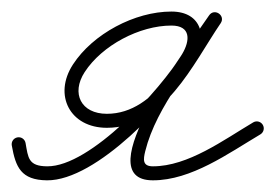

<svg xmlns="http://www.w3.org/2000/svg" viewBox="-32 -297 472 329"><path d="M-11.8 -47.7C-11.8 -47.7 -11.8 -47.7 -11.8 -47.7C-5.2 -10.5 4 11.5 48.4 12C133.4 12.9 259.6 -123.5 300.6 -191.8C324.2 -231.3 314.8 -277.2 261.7 -277.2C199 -277.2 127.2 -239.1 93 -186.5C58.9 -134 88 -78 151.1 -78C249.7 -78 298.1 -186.5 346.1 -257.2C350.6 -263.7 347.8 -270.4 342.8 -273.7C337.8 -277.1 330.5 -277.1 326.2 -270.5C295.5 -224 113.7 12 230 12C295.8 12 359.2 -34.1 414.1 -66.7C419.8 -70.1 421.7 -77.4 418.3 -83.1C414.9 -88.8 407.6 -90.7 401.9 -87.3C401.9 -87.3 401.9 -87.3 401.9 -87.3C351.3 -57.3 290.4 -12 230 -12C212.1 -12 213.3 -23.5 216.9 -38C236.1 -115.6 301.6 -189.6 346.2 -257.3C350.6 -263.9 347.8 -270.6 342.9 -273.9C337.9 -277.2 330.7 -277.2 326.3 -270.6C283.8 -208.1 237.3 -102 151.1 -102C106.9 -102 89.4 -136.9 113.1 -173.5C142.9 -219.3 207.1 -253.2 261.7 -253.2C295.4 -253.2 294 -227.5 280 -204.2C244.1 -144.3 123 -11.2 48.7 -12C16.4 -12.3 16.3 -26.6 11.8 -51.9C10.6 -58.5 4.4 -62.8 -2.1 -61.6C-8.6 -60.5 -13 -54.2 -11.8 -47.7Z"/></svg>

Font: FRB American Cursive Guidelines Light
Style: Italic
Weight: 300
Italic angle: -25°
Version: Version 2.0;Modular Font Editor K font №1